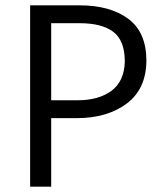

<svg xmlns="http://www.w3.org/2000/svg" viewBox="-20 -700 602 720"><path d="M268 -257Q382 -257 455 -311.5Q528 -366 529 -472Q529 -579 461 -629.5Q393 -680 278 -680H93V0H172V-257ZM448 -469Q446 -395 398 -359.5Q350 -324 271 -324H172V-613H279Q362 -613 405 -580.5Q448 -548 448 -469Z"/></svg>

Font: Catamaran
Style: Regular
Weight: 400
Designer: Pria Ravichandran
Version: Version 1.000;PS 001.000;hotconv 1.0.70;makeotf.lib2.5.58329